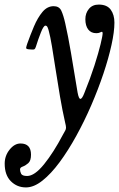

<svg xmlns="http://www.w3.org/2000/svg" viewBox="-134 -559 522 839"><path d="M286.5 -414Q264 -414 251.5 -430.2Q239 -446.5 239 -475Q239 -501.5 254.5 -520.2Q270 -539 297.5 -539Q333.5 -539 349.8 -516.8Q366 -494.5 366 -460Q366 -420.5 353.2 -362.5Q340.5 -304.5 317.8 -236.8Q295 -169 264.8 -99Q234.5 -29 199.2 35Q164 99 126.5 149.8Q89 200.5 51.5 230.2Q14 260 -20.5 260Q-59.5 260 -86.5 233Q-113.5 206 -113.5 156Q-113.5 121.5 -92 94.8Q-70.5 68 -44.5 68Q1.5 68 1.5 117Q1.5 143.5 -10.5 154Q-22.5 164.5 -34.5 168.8Q-46.5 173 -46.5 181Q-46.5 190 -41.8 200Q-37 210 -15.5 210Q17 210 58.5 158.8Q100 107.5 141 29.5Q148 17 151.2 11.2Q154.5 5.5 154.5 -1.5Q154.5 -8.5 150.5 -24Q138.5 -77 128.2 -137.2Q118 -197.5 109.2 -254.5Q100.5 -311.5 93 -356.5Q85.5 -401.5 79 -424.5Q77 -432.5 73.8 -439.8Q70.5 -447 64.5 -447Q56.5 -447 44.8 -417.5Q33 -388 23 -355.5Q20 -346 16.8 -344Q13.5 -342 6 -342.5L-8 -343.5Q-20.5 -344.5 -19.8 -350.2Q-19 -356 -15 -368Q-1.5 -406 14.5 -443.8Q30.5 -481.5 51.5 -506.8Q72.5 -532 100.5 -532Q124.5 -532 133.8 -512.5Q143 -493 151 -457.5Q163.5 -402.5 176.2 -328Q189 -253.5 205 -155Q210.5 -125.5 217.8 -126.8Q225 -128 234 -151Q261 -217.5 278.8 -273Q296.5 -328.5 305.5 -365.8Q314.5 -403 314.5 -414Q314.5 -420 311 -420Q308.5 -420 302.8 -417Q297 -414 286.5 -414Z"/></svg>

Font: Besley* Condensed
Style: Italic
Weight: 400
Width: 3
Italic angle: -13°
Designer: Owen Earl
Foundry: indestructible type*
Version: Version 3.000; ttfautohint (v1.8.3)